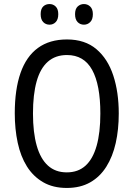

<svg xmlns="http://www.w3.org/2000/svg" viewBox="-20 -919 659 949"><path d="M567 -358Q567 -279 552 -212Q537 -145 505.5 -95Q474 -45 425.5 -17.5Q377 10 310 10Q242 10 193 -18.5Q144 -47 113 -96.5Q82 -146 67.5 -213.5Q53 -281 53 -359Q53 -477 81.5 -558.5Q110 -640 167.5 -682Q225 -724 311 -724Q400 -724 456.5 -676Q513 -628 540 -545.5Q567 -463 567 -358ZM143 -358Q143 -264 161.5 -199Q180 -134 217 -100.5Q254 -67 310 -67Q366 -67 402.5 -100Q439 -133 457.5 -198Q476 -263 476 -358Q476 -500 435.5 -573.5Q395 -647 311 -647Q254 -647 216.5 -614Q179 -581 161 -516.5Q143 -452 143 -358ZM181 -849Q181 -875 193.5 -887Q206 -899 225 -899Q243 -899 255.5 -886.5Q268 -874 268 -849Q268 -823 255.5 -810Q243 -797 225 -797Q206 -797 193.5 -810Q181 -823 181 -849ZM351 -849Q351 -875 364 -887Q377 -899 395 -899Q413 -899 426 -886.5Q439 -874 439 -849Q439 -823 426 -810Q413 -797 395 -797Q376 -797 363.5 -810Q351 -823 351 -849Z"/></svg>

Font: Noto Sans Khmer Condensed
Style: Regular
Weight: 400
Width: 3
Designer: Danh Hong and the Monotype Design Team
Foundry: Monotype Imaging Inc.
Version: Version 2.004